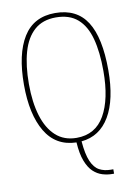

<svg xmlns="http://www.w3.org/2000/svg" viewBox="-101 -791 778 1076"><g transform="rotate(-10 288.5 -253.0)"><path d="M449 219Q421 219 393 210.5Q365 202 341.5 180Q318 158 302 116.5Q286 75 282 10Q165 7 106.5 -91.5Q48 -190 48 -359Q48 -533 107.5 -629Q167 -725 289 -725Q412 -725 470 -634Q528 -543 528 -358Q528 -191 472 -96Q416 -1 311 9Q317 83 334.5 123.5Q352 164 380 179Q408 194 445 194H459V219ZM288 -15Q395 -15 447.5 -106.5Q500 -198 500 -358Q500 -466 479.5 -542.5Q459 -619 412.5 -659.5Q366 -700 289 -700Q214 -700 167 -658.5Q120 -617 98 -540Q76 -463 76 -358Q76 -254 99.5 -177Q123 -100 170 -57.5Q217 -15 288 -15Z"/></g></svg>

Font: Noto Serif Condensed Thin
Style: Regular
Weight: 100
Width: 3
Designer: Monotype Design Team
Foundry: Monotype Imaging Inc.
Version: Version 2.013; ttfautohint (v1.8.4.7-5d5b)